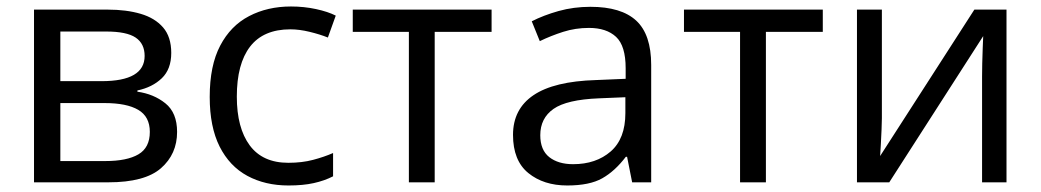

<svg xmlns="http://www.w3.org/2000/svg" viewBox="-20 -565 3226 595"><path d="M510.7 -400.9Q510.7 -350.6 481.4 -322.5Q452.1 -294.4 405.8 -284.7V-280.8Q456.1 -273.9 492.4 -244.9Q528.8 -215.8 528.8 -156.2Q528.8 -87.4 478.8 -43.7Q428.7 0 315.9 0H85.4V-535.2H314Q371.6 -535.2 415.8 -522.2Q460 -509.3 485.4 -480Q510.7 -450.7 510.7 -400.9ZM428.2 -391.6Q428.2 -429.7 400.4 -448.5Q372.6 -467.3 309.1 -467.3H167V-313.5H294.9Q428.2 -313.5 428.2 -391.6ZM444.3 -156.2Q444.3 -203.6 408.4 -224.6Q372.6 -245.6 304.2 -245.6H167V-65.9H306.2Q373.5 -65.9 408.9 -86.7Q444.3 -107.4 444.3 -156.2Z M874 9.8Q801.8 9.8 746.6 -20Q691.4 -49.8 660.6 -110.8Q629.9 -171.9 629.9 -264.6Q629.9 -361.8 662.4 -423.6Q694.8 -485.4 752 -515.1Q809.1 -544.9 881.8 -544.9Q921.9 -544.9 959.2 -536.9Q996.6 -528.8 1020.5 -516.6L996.1 -448.7Q971.7 -458.5 939.7 -466.3Q907.7 -474.1 879.9 -474.1Q796.4 -474.1 755.1 -420.7Q713.9 -367.2 713.9 -265.6Q713.9 -168.5 753.9 -114.5Q793.9 -60.5 873.5 -60.5Q916 -60.5 950.2 -69.6Q984.4 -78.6 1012.2 -90.8V-18.6Q985.4 -4.9 952.4 2.4Q919.4 9.8 874 9.8Z M1503.4 -466.3H1327.1V0H1247.1V-466.3H1073.2V-535.2H1503.4Z M1809.6 -543.9Q1905.3 -543.9 1951.7 -501Q1998 -458 1998 -363.8V0H1939L1923.3 -79.1H1919.4Q1885.7 -34.7 1846.4 -12.5Q1807.1 9.8 1737.8 9.8Q1664.6 9.8 1617.2 -28.8Q1569.8 -67.4 1569.8 -147Q1569.8 -227.1 1633.3 -270Q1696.8 -313 1826.7 -316.9L1918.9 -320.8V-353.5Q1918.9 -422.9 1889.2 -450.7Q1859.4 -478.5 1805.2 -478.5Q1763.2 -478.5 1725.1 -466.3Q1687 -454.1 1652.8 -437.5L1627.9 -499Q1664.1 -517.6 1710.9 -530.8Q1757.8 -543.9 1809.6 -543.9ZM1918 -263.7 1836.4 -260.3Q1736.3 -256.3 1695.3 -227.5Q1654.3 -198.7 1654.3 -146Q1654.3 -100.1 1682.1 -78.1Q1710 -56.2 1755.9 -56.2Q1827.1 -56.2 1872.6 -95.7Q1918 -135.3 1918 -214.4Z M2529.8 -466.3H2353.5V0H2273.4V-466.3H2099.6V-535.2H2529.8Z M2712.9 -535.2V-198.7Q2712.9 -186 2711.9 -163.3Q2710.9 -140.6 2709.7 -117.9Q2708.5 -95.2 2707.5 -81.5L2999.5 -535.2H3099.1V0H3023.4V-328.1Q3023.4 -343.8 3023.9 -368.2Q3024.4 -392.6 3025.4 -416.3Q3026.4 -439.9 3026.9 -453.1L2735.8 0H2635.7V-535.2Z"/></svg>

Font: Open Sans
Style: Regular
Weight: 400
Designer: Monotype Design Team
Foundry: Monotype Imaging Inc.
Version: Version 3.000; ttfautohint (v1.8.4)